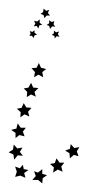

<svg xmlns="http://www.w3.org/2000/svg" viewBox="-37 -432 245 445"><path d="M61 -40V-29L72 -26L62 -19L61 -7L51 -15H38L46 -24L42 -35L51 -32ZM16 -50 18 -40 29 -38 19 -31 22 -20 10 -25 -2 -22 2 -34 -2 -46 9 -42ZM94 -65 101 -55H112L105 -46L108 -34L97 -39L86 -32L88 -44L79 -52L90 -54ZM-5 -97 3 -88 15 -90 9 -80 16 -71 4 -72 -4 -62 -6 -74 -17 -79 -7 -85ZM127 -98 135 -89 147 -91 141 -81 145 -70 134 -73 125 -65 124 -77 114 -83 125 -87ZM4 -146 11 -136H23L16 -127L20 -116L8 -119L-1 -112V-124L-11 -131L1 -134ZM18 -193 24 -183 36 -182 28 -173 31 -162 20 -167 10 -160 11 -172 2 -180 13 -182ZM35 -240 40 -229 52 -228 43 -219 46 -208 35 -213 25 -207 26 -219 18 -227 29 -229ZM53 -286 58 -275 70 -272 61 -265 63 -253 52 -259 42 -253 44 -265 36 -274 48 -275ZM49 -352 43 -350 41 -344 37 -349H31L34 -354L32 -360L38 -358L43 -362V-356ZM61 -375 54 -373 52 -366 48 -372 41 -371 45 -377 42 -384 49 -382 55 -387V-379ZM57 -400 63 -404 64 -412 70 -407 77 -409 74 -402 79 -396H71L66 -390L64 -397ZM83 -351 88 -355V-361L93 -357L100 -359L97 -353L101 -347L94 -348L90 -343L89 -349ZM71 -374 77 -378V-385L83 -381L89 -383L87 -376L91 -370L84 -371L79 -365L77 -372Z"/></svg>

Font: Santa christmas start
Style: Regular
Weight: 400
Designer: MUHAMMAD YONI
Version: Version 001.000